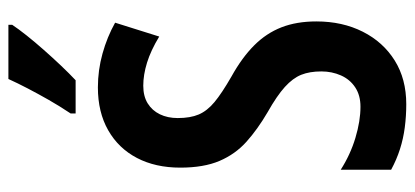

<svg xmlns="http://www.w3.org/2000/svg" viewBox="-285 -692 987 457"><g transform="rotate(-90 208.5 -463.5)"><path d="M386 -204Q386 -142 361.5 -93.5Q337 -45 293 -17.5Q249 10 189 10Q161 10 134 6.5Q107 3 82 -5Q57 -13 33 -26V-146Q69 -123 109 -111Q149 -99 183 -99Q210 -99 229 -111.5Q248 -124 257.5 -145.5Q267 -167 267 -192Q267 -220 259 -240Q251 -260 230 -279Q209 -298 170 -320Q129 -344 99.5 -370.5Q70 -397 54 -434.5Q38 -472 38 -528Q38 -587 61 -631Q84 -675 127 -699.5Q170 -724 229 -724Q270 -724 309.5 -713Q349 -702 383 -683L350 -578Q317 -598 288 -607Q259 -616 233 -616Q208 -616 191 -605.5Q174 -595 165 -576.5Q156 -558 156 -534Q156 -504 164.5 -484Q173 -464 194 -446.5Q215 -429 255 -406Q300 -381 329 -352Q358 -323 372 -287Q386 -251 386 -204ZM378 -928Q368 -913 352.5 -893.5Q337 -874 318 -852.5Q299 -831 280.5 -811.5Q262 -792 246 -777H167V-789Q185 -816 199.5 -841.5Q214 -867 226.5 -891Q239 -915 249 -937H378Z"/></g></svg>

Font: Noto Sans Display ExtraCondensed SemiBold
Style: Regular
Weight: 600
Width: 2
Designer: Monotype Design Team
Foundry: Monotype Imaging Inc.
Version: Version 2.003